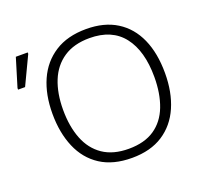

<svg xmlns="http://www.w3.org/2000/svg" viewBox="-126 -873 1097 1031"><g transform="rotate(-20 422.5 -357.5)"><path d="M782 -358Q782 -249 746 -166Q710 -83 638.5 -36.5Q567 10 461 10Q353 10 281.5 -36.5Q210 -83 174.5 -166.5Q139 -250 139 -359Q139 -468 175.5 -550Q212 -632 284.5 -678.5Q357 -725 464 -725Q567 -725 638 -680.5Q709 -636 745.5 -554Q782 -472 782 -358ZM200 -359Q200 -264 228 -192.5Q256 -121 314 -81.5Q372 -42 461 -42Q551 -42 608.5 -81Q666 -120 693.5 -191.5Q721 -263 721 -358Q721 -507 656.5 -590Q592 -673 464 -673Q375 -673 316 -633.5Q257 -594 228.5 -523.5Q200 -453 200 -359ZM10 -544V-553L59 -714H127V-706L50 -544Z"/></g></svg>

Font: Noto Sans Light
Style: Regular
Weight: 300
Designer: Monotype Design Team
Foundry: Monotype Imaging Inc.
Version: Version 2.007